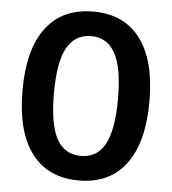

<svg xmlns="http://www.w3.org/2000/svg" viewBox="-51 -752 720 803"><g transform="rotate(5 308.5 -350.5)"><path d="M309 -705Q438 -705 506.5 -614Q575 -523 575 -351Q575 -179 506.5 -87.5Q438 4 309 4Q179 4 110.5 -87.5Q42 -179 42 -351Q42 -523 110.5 -614Q179 -705 309 -705ZM309 -602Q241 -602 207.5 -541.5Q174 -481 174 -351Q174 -220 207 -159.5Q240 -99 309 -99Q377 -99 410 -159.5Q443 -220 443 -351Q443 -481 409.5 -541.5Q376 -602 309 -602Z"/></g></svg>

Font: QuotatisMedium
Style: Regular
Weight: 500
Designer: Julieta Ulanovsky
Foundry: Quotatis-Medium
Version: Version 4.000;PS 004.000;hotconv 1.0.88;makeotf.lib2.5.64775